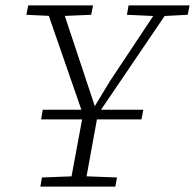

<svg xmlns="http://www.w3.org/2000/svg" viewBox="-20 -694 725 714"><path d="M506 -250H133L139 -286H513ZM78 -639 85 -674H326L319 -639L201 -634H183ZM130 0 136 -34 266 -39H284L415 -34L409 0ZM294 -253 148 -674H208L334 -295H330L388 -391L576 -674H619L334 -254ZM239 0 294 -297H349Q340 -247 331 -198Q322 -149 313 -99.5Q304 -50 295 0ZM452 -639 458 -674H685L678 -639L582 -634H562Z"/></svg>

Font: Source Serif 4 Light
Style: Italic
Weight: 300
Italic angle: -12°
Designer: Frank Grießhammer
Foundry: Adobe Systems Incorporated
Version: Version 4.004;hotconv 1.0.116;makeotfexe 2.5.65601